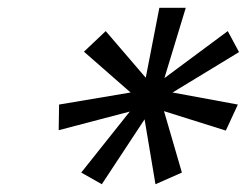

<svg xmlns="http://www.w3.org/2000/svg" viewBox="-20 -865 635 494"><path d="M592 -596 561 -529 402 -579 448 -421 380 -391 352 -558 242 -391 189 -421 314 -578 131 -530 132 -596 316 -627 196 -732 252 -785 355 -665 390 -845H458L403 -664L566 -785L595 -731L424 -627Z"/></svg>

Font: TypoPRO Sinkin Sans
Style: 400 Italic
Weight: 400
Italic angle: -112°
Designer: Keith Bates
Foundry: K-Type
Version: Sinkin Sans (version 1.0)  by Keith Bates   •   © 2014   www